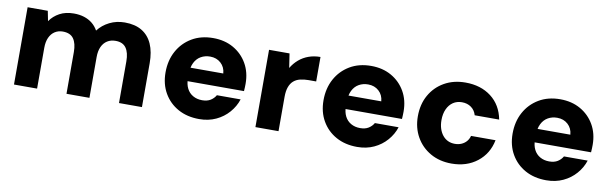

<svg xmlns="http://www.w3.org/2000/svg" viewBox="-40 -865 3902 1228"><g transform="rotate(10 1911.0 -251.0)"><path d="M65 0V-502H196L209 -437Q233 -472 272 -493Q311 -514 364 -514Q401 -514 431 -504.5Q461 -495 484 -476.5Q507 -458 522 -431Q551 -469 596 -491.5Q641 -514 695 -514Q762 -514 806.5 -487Q851 -460 873.5 -409Q896 -358 896 -285V0H747V-271Q747 -327 725.5 -357.5Q704 -388 657 -388Q626 -388 603 -373.5Q580 -359 567.5 -331.5Q555 -304 555 -265V0H406V-271Q406 -327 384.5 -357.5Q363 -388 314 -388Q285 -388 262.5 -373.5Q240 -359 227.5 -331.5Q215 -304 215 -265V0Z M1269 12Q1191 12 1132 -20.5Q1073 -53 1039.5 -111Q1006 -169 1006 -245Q1006 -323 1039 -383.5Q1072 -444 1131 -479Q1190 -514 1269 -514Q1344 -514 1401 -481.5Q1458 -449 1490.5 -392.5Q1523 -336 1523 -262Q1523 -252 1522.5 -239.5Q1522 -227 1521 -214H1112V-302H1371Q1368 -343 1340 -368.5Q1312 -394 1270 -394Q1237 -394 1210.5 -379Q1184 -364 1169 -334Q1154 -304 1154 -258V-229Q1154 -194 1167.5 -167Q1181 -140 1207 -125Q1233 -110 1267 -110Q1300 -110 1321.5 -123.5Q1343 -137 1355 -158H1509Q1494 -111 1460 -72Q1426 -33 1377.5 -10.5Q1329 12 1269 12Z M1633 0V-502H1766L1780 -410Q1799 -442 1826.5 -465.5Q1854 -489 1889 -501.5Q1924 -514 1965 -514V-355H1916Q1886 -355 1861.5 -349Q1837 -343 1819.5 -328Q1802 -313 1792.5 -287Q1783 -261 1783 -223V0Z M2295 12Q2217 12 2158 -20.5Q2099 -53 2065.5 -111Q2032 -169 2032 -245Q2032 -323 2065 -383.5Q2098 -444 2157 -479Q2216 -514 2295 -514Q2370 -514 2427 -481.5Q2484 -449 2516.5 -392.5Q2549 -336 2549 -262Q2549 -252 2548.5 -239.5Q2548 -227 2547 -214H2138V-302H2397Q2394 -343 2366 -368.5Q2338 -394 2296 -394Q2263 -394 2236.5 -379Q2210 -364 2195 -334Q2180 -304 2180 -258V-229Q2180 -194 2193.5 -167Q2207 -140 2233 -125Q2259 -110 2293 -110Q2326 -110 2347.5 -123.5Q2369 -137 2381 -158H2535Q2520 -111 2486 -72Q2452 -33 2403.5 -10.5Q2355 12 2295 12Z M2908 12Q2830 12 2770.5 -22Q2711 -56 2677.5 -115Q2644 -174 2644 -249Q2644 -327 2677.5 -386.5Q2711 -446 2770.5 -480Q2830 -514 2908 -514Q3007 -514 3074.5 -462.5Q3142 -411 3160 -318H3001Q2992 -350 2967 -368Q2942 -386 2907 -386Q2874 -386 2849.5 -369.5Q2825 -353 2811 -322.5Q2797 -292 2797 -251Q2797 -220 2805 -195.5Q2813 -171 2827.5 -153Q2842 -135 2862 -125.5Q2882 -116 2907 -116Q2930 -116 2949 -124Q2968 -132 2981.5 -147Q2995 -162 3001 -184H3160Q3142 -94 3074 -41Q3006 12 2908 12Z M3523 12Q3445 12 3386 -20.5Q3327 -53 3293.5 -111Q3260 -169 3260 -245Q3260 -323 3293 -383.5Q3326 -444 3385 -479Q3444 -514 3523 -514Q3598 -514 3655 -481.5Q3712 -449 3744.5 -392.5Q3777 -336 3777 -262Q3777 -252 3776.5 -239.5Q3776 -227 3775 -214H3366V-302H3625Q3622 -343 3594 -368.5Q3566 -394 3524 -394Q3491 -394 3464.5 -379Q3438 -364 3423 -334Q3408 -304 3408 -258V-229Q3408 -194 3421.5 -167Q3435 -140 3461 -125Q3487 -110 3521 -110Q3554 -110 3575.5 -123.5Q3597 -137 3609 -158H3763Q3748 -111 3714 -72Q3680 -33 3631.5 -10.5Q3583 12 3523 12Z"/></g></svg>

Font: DM Sans 16pt Black
Style: Regular
Weight: 900
Version: Version 4.004;gftools[0.9.30]